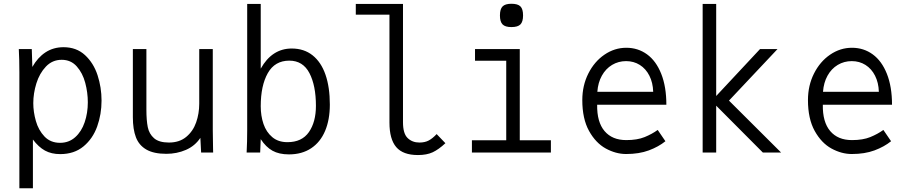

<svg xmlns="http://www.w3.org/2000/svg" viewBox="-20 -811 4840 1021"><path d="M80 -550H149L152 -455Q180.5 -505.5 222.2 -532.8Q264 -560 318 -560Q386.5 -560 432 -518Q477.5 -476 498.8 -411Q520 -346 520 -276Q520 -203.5 496.8 -138.5Q473.5 -73.5 424 -32.5Q374.5 8.5 300 8.5Q253.5 8.5 219.2 -10.2Q185 -29 155 -69V190H83V-427Q83 -494.5 80 -550ZM447 -267Q447 -319 433.2 -370.8Q419.5 -422.5 388.2 -457.8Q357 -493 308 -493Q258.5 -493 224.2 -457Q190 -421 173.5 -367.8Q157 -314.5 157 -262.5Q157 -216 170.8 -167.5Q184.5 -119 216.5 -85.2Q248.5 -51.5 299.5 -51.5Q346.5 -51.5 380 -81.5Q413.5 -111.5 430.2 -160.8Q447 -210 447 -267Z M686.5 -188V-550H758.5V-228Q758.5 -171 765.8 -135Q773 -99 799.2 -76Q825.5 -53 878.5 -53Q934 -53 970.2 -83Q1006.5 -113 1023 -160Q1039.5 -207 1039.5 -260V-550H1111.5V-119Q1111.5 -65.5 1113 -18L1113.5 0H1049.5L1045.5 -78Q1017 -35 968.8 -14Q920.5 7 864.5 7Q797.5 7 758.2 -15.8Q719 -38.5 702.8 -81Q686.5 -123.5 686.5 -188Z M1366.5 -71 1363.5 0H1291.5Q1294.5 -57 1294.5 -118V-790H1366.5V-446Q1426.5 -553 1531.5 -553Q1596.5 -553 1642 -517Q1687.5 -481 1710.8 -414Q1734 -347 1734 -255Q1734 -174.5 1708.8 -114.8Q1683.5 -55 1634.5 -22.5Q1585.5 10 1516.5 10Q1464 10 1429 -9.5Q1394 -29 1366.5 -71ZM1660 -248Q1660 -356 1625.5 -422.2Q1591 -488.5 1518.5 -488.5Q1441.5 -488.5 1404 -422Q1366.5 -355.5 1366.5 -246Q1366.5 -195 1381.2 -151.8Q1396 -108.5 1427.8 -81.8Q1459.5 -55 1508.5 -55Q1585.5 -55 1622.8 -108.8Q1660 -162.5 1660 -248Z M2051 -159V-733H1872V-790H2123V-161Q2123 -100.5 2147.8 -76.8Q2172.5 -53 2210.5 -53Q2239.5 -53 2260 -64Q2280.5 -75 2302 -98L2348.5 -49.5Q2312.5 -16 2280.8 -1.2Q2249 13.5 2202.5 13.5Q2123 13.5 2087 -28.8Q2051 -71 2051 -159Z M2506 -550H2744V-65H2909.5V0H2489.5V-65H2672V-488H2506ZM2638.5 -729Q2638.5 -762.5 2652.5 -776.8Q2666.5 -791 2699.5 -791Q2733.5 -791 2747.5 -777Q2761.5 -763 2761.5 -729Q2761.5 -695.5 2747.5 -681.2Q2733.5 -667 2699.5 -667Q2666.5 -667 2652.5 -681.2Q2638.5 -695.5 2638.5 -729Z M3076.5 -279Q3076.5 -356 3108.5 -419.8Q3140.5 -483.5 3194.2 -520.2Q3248 -557 3310.5 -557Q3372.5 -557 3420.8 -522Q3469 -487 3496.2 -418.5Q3523.5 -350 3523.5 -254H3155.5Q3154 -162 3194.8 -114Q3235.5 -66 3310.5 -66Q3368.5 -66 3407.8 -82Q3447 -98 3477.5 -120L3518.5 -60Q3482 -30.5 3430.2 -11.2Q3378.5 8 3309.5 8Q3255 8 3201.5 -21.2Q3148 -50.5 3112.2 -115Q3076.5 -179.5 3076.5 -279ZM3309.5 -486Q3268.5 -486 3234.8 -465.8Q3201 -445.5 3180.5 -408.5Q3160 -371.5 3156.5 -323H3453.5Q3452 -371.5 3433.2 -408.5Q3414.5 -445.5 3382.2 -465.8Q3350 -486 3309.5 -486Z M3788.5 -249V0H3716.5V-790H3788.5V-300.5L4021.5 -550H4114.5L3856.5 -276L4133.5 0H4036.5Z M4276.5 -279Q4276.5 -356 4308.5 -419.8Q4340.5 -483.5 4394.2 -520.2Q4448 -557 4510.5 -557Q4572.5 -557 4620.8 -522Q4669 -487 4696.2 -418.5Q4723.5 -350 4723.5 -254H4355.5Q4354 -162 4394.8 -114Q4435.5 -66 4510.5 -66Q4568.5 -66 4607.8 -82Q4647 -98 4677.5 -120L4718.5 -60Q4682 -30.5 4630.2 -11.2Q4578.5 8 4509.5 8Q4455 8 4401.5 -21.2Q4348 -50.5 4312.2 -115Q4276.5 -179.5 4276.5 -279ZM4509.5 -486Q4468.5 -486 4434.8 -465.8Q4401 -445.5 4380.5 -408.5Q4360 -371.5 4356.5 -323H4653.5Q4652 -371.5 4633.2 -408.5Q4614.5 -445.5 4582.2 -465.8Q4550 -486 4509.5 -486Z"/></svg>

Font: JuliaMono Light
Style: Regular
Weight: 300
Monospace: yes
Designer: cormullion
Foundry: corm
Version: Version 0.054; ttfautohint (v1.8.4)